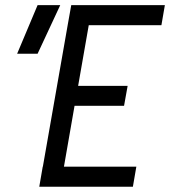

<svg xmlns="http://www.w3.org/2000/svg" viewBox="-20 -713 649 733"><path d="M129.9 0H487.3L500.5 -76.7H224.1L264.6 -309.1H453.6L467.3 -385.3H278.3L318.8 -616.7H596.2L609.4 -693.4H252L238.3 -616.7L143.6 -76.7H143.1ZM45.4 -507.8H123.5L210 -693.4H123.5Z"/></svg>

Font: Cascadia Code SemiLight
Style: Italic
Weight: 350
Italic angle: -10°
Monospace: yes
Designer: Aaron Bell
Foundry: Saja Typeworks
Version: Version 2404.023